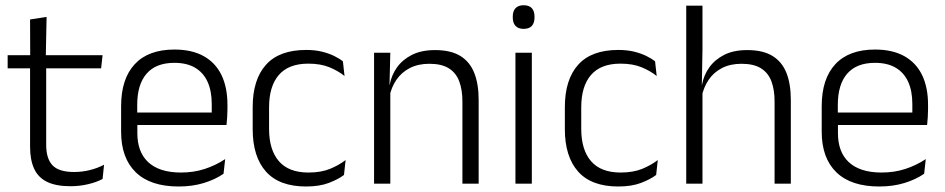

<svg xmlns="http://www.w3.org/2000/svg" viewBox="-20 -684 3521 715"><path d="M242.5 9.5Q189 9.5 155.8 -6.5Q122.5 -22.5 107.2 -55.5Q92 -88.5 92 -137.5V-455.5H152V-144.5Q152 -93 175.8 -68.2Q199.5 -43.5 256 -43.5Q286 -43.5 314.2 -50.5Q342.5 -57.5 367.5 -70.5L362 -17.5Q338.5 -5 307 2.2Q275.5 9.5 242.5 9.5ZM356.5 -429.5H8.5V-478.5H362ZM150.5 -471.5H92.5L92 -611.5L153.5 -621Z M645.5 10.5Q540 10.5 485.5 -42.5Q431 -95.5 431 -193.5V-288.5Q431 -390.5 481.8 -445Q532.5 -499.5 629.5 -499.5Q694.5 -499.5 738.5 -475Q782.5 -450.5 804.8 -404.5Q827 -358.5 827 -294V-276.5Q827 -262 826 -247.5Q825 -233 823.5 -218.5H767.5Q768.5 -240.5 768.5 -260.2Q768.5 -280 768.5 -296.5Q768.5 -345.5 752.8 -379.8Q737 -414 706.2 -432Q675.5 -450 629.5 -450Q561 -450 526 -409.8Q491 -369.5 491 -293.5V-246L491.5 -238V-187.5Q491.5 -154 501.2 -127Q511 -100 531.2 -80.8Q551.5 -61.5 582.2 -51.5Q613 -41.5 654 -41.5Q701.5 -41.5 742.2 -54.8Q783 -68 818.5 -91.5L812.5 -37Q781.5 -15.5 739 -2.5Q696.5 10.5 645.5 10.5ZM810 -218.5H462.5V-265H810Z M1120 10.5Q1020 10.5 970.5 -45Q921 -100.5 921 -203V-285Q921 -387.5 970.5 -442.8Q1020 -498 1120 -498Q1152.5 -498 1178.2 -491.8Q1204 -485.5 1224 -475.8Q1244 -466 1257 -455.5L1263 -401Q1239.5 -420 1206.8 -433.5Q1174 -447 1128 -447Q1055 -447 1018.5 -405Q982 -363 982 -284V-204.5Q982 -126 1018.5 -83.8Q1055 -41.5 1128.5 -41.5Q1175.5 -41.5 1209 -55.2Q1242.5 -69 1267 -88L1261 -32.5Q1240 -16.5 1205 -3Q1170 10.5 1120 10.5Z M1762.5 0H1702V-306Q1702 -349.5 1690.2 -381Q1678.5 -412.5 1651.5 -429.5Q1624.5 -446.5 1579 -446.5Q1537 -446.5 1506 -430.5Q1475 -414.5 1456 -386.5Q1437 -358.5 1430 -322.5L1417.5 -367.5H1431Q1437.5 -403.5 1458.2 -432.8Q1479 -462 1514.2 -479.8Q1549.5 -497.5 1600 -497.5Q1659 -497.5 1694.5 -475.5Q1730 -453.5 1746.2 -412.2Q1762.5 -371 1762.5 -312ZM1433.5 0H1373V-487.5H1433.5L1430.5 -367L1433.5 -364Z M1960.5 0H1899.5V-487.5H1960.5ZM1930 -576.5Q1910 -576.5 1899.8 -587.5Q1889.5 -598.5 1889.5 -619V-622.5Q1889.5 -642.5 1899.8 -653.5Q1910 -664.5 1930 -664.5Q1950.5 -664.5 1960.5 -653.5Q1970.5 -642.5 1970.5 -622.5V-619Q1970.5 -598.5 1960.5 -587.5Q1950.5 -576.5 1930 -576.5Z M2282.5 10.5Q2182.5 10.5 2133 -45Q2083.5 -100.5 2083.5 -203V-285Q2083.5 -387.5 2133 -442.8Q2182.5 -498 2282.5 -498Q2315 -498 2340.8 -491.8Q2366.5 -485.5 2386.5 -475.8Q2406.5 -466 2419.5 -455.5L2425.5 -401Q2402 -420 2369.2 -433.5Q2336.5 -447 2290.5 -447Q2217.5 -447 2181 -405Q2144.5 -363 2144.5 -284V-204.5Q2144.5 -126 2181 -83.8Q2217.5 -41.5 2291 -41.5Q2338 -41.5 2371.5 -55.2Q2405 -69 2429.5 -88L2423.5 -32.5Q2402.5 -16.5 2367.5 -3Q2332.5 10.5 2282.5 10.5Z M2925 0H2864.5V-306Q2864.5 -349.5 2852.8 -381Q2841 -412.5 2814 -429.5Q2787 -446.5 2741.5 -446.5Q2699.5 -446.5 2668.5 -430.5Q2637.5 -414.5 2618.8 -386.5Q2600 -358.5 2593 -323L2577.5 -367.5H2594Q2600.5 -403.5 2621.2 -432.8Q2642 -462 2677 -479.8Q2712 -497.5 2762.5 -497.5Q2821.5 -497.5 2857 -475.5Q2892.5 -453.5 2908.8 -412.2Q2925 -371 2925 -312ZM2596 0H2535.5V-663H2596V-501L2593.5 -361L2596 -356Z M3254.5 10.5Q3149 10.5 3094.5 -42.5Q3040 -95.5 3040 -193.5V-288.5Q3040 -390.5 3090.8 -445Q3141.5 -499.5 3238.5 -499.5Q3303.5 -499.5 3347.5 -475Q3391.5 -450.5 3413.8 -404.5Q3436 -358.5 3436 -294V-276.5Q3436 -262 3435 -247.5Q3434 -233 3432.5 -218.5H3376.5Q3377.5 -240.5 3377.5 -260.2Q3377.5 -280 3377.5 -296.5Q3377.5 -345.5 3361.8 -379.8Q3346 -414 3315.2 -432Q3284.5 -450 3238.5 -450Q3170 -450 3135 -409.8Q3100 -369.5 3100 -293.5V-246L3100.5 -238V-187.5Q3100.5 -154 3110.2 -127Q3120 -100 3140.2 -80.8Q3160.5 -61.5 3191.2 -51.5Q3222 -41.5 3263 -41.5Q3310.5 -41.5 3351.2 -54.8Q3392 -68 3427.5 -91.5L3421.5 -37Q3390.5 -15.5 3348 -2.5Q3305.5 10.5 3254.5 10.5ZM3419 -218.5H3071.5V-265H3419Z"/></svg>

Font: Anek Devanagari Light
Style: Regular
Weight: 300
Designer: Kailash Malviya (Devanagari) & Yesha Goshar (Latin)
Foundry: Ek Type
Version: Version 1.003